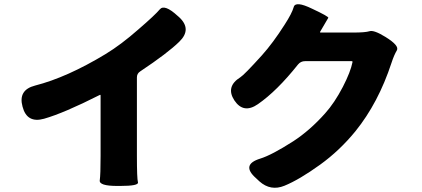

<svg xmlns="http://www.w3.org/2000/svg" viewBox="-20 -839 2020 920"><path d="M542 52Q454 52 458 25Q462 -2 462 -93V-381Q462 -386 458 -384Q286 -297 191 -270Q109 -247 88 -328Q66 -408 148 -429Q301 -468 486 -580Q560 -625 643 -698Q723 -767 745.5 -794Q768 -821 831 -763L838 -757Q901 -699 839 -639Q784 -585 652 -497Q636 -487 636 -468V-93Q636 17 641 34.5Q646 52 555 52Z M1343 51Q1277 78 1223 30L1207 15Q1133 -50 1227 -79Q1282 -96 1385 -162Q1465 -214 1538 -296Q1583 -346 1623 -423Q1660 -495 1669 -541Q1670 -546 1665 -546H1442Q1421 -546 1408 -530Q1307 -403 1216 -340Q1147 -292 1103 -358Q1060 -424 1132 -469Q1150 -480 1235 -574Q1288 -633 1344 -721Q1379 -775 1387.5 -805.5Q1396 -836 1476 -797Q1557 -759 1553 -753.5Q1549 -748 1514 -687Q1512 -683 1517 -683H1673Q1730 -683 1751 -689.5Q1772 -696 1827 -662Q1895 -620 1881.5 -597.5Q1868 -575 1856 -538Q1793 -346 1683 -210Q1608 -118 1514 -50Q1414 22 1343 51Z"/></svg>

Font: Resource Han Rounded KR Heavy
Style: Regular
Weight: 900
Designer: Cyano Hao (round all glyphs); Ryoko NISHIZUKA 西塚涼子 (kana, bopomofo & ideographs); Paul D. Hunt (Latin, Greek & Cyrillic)
Foundry: Cyano Hao
Version: 0.990